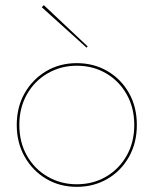

<svg xmlns="http://www.w3.org/2000/svg" viewBox="-20 -715 596 745"><path d="M142 -687 150 -695 320 -535 316 -530ZM45 -230Q45 -300 76 -354Q107 -408 159.5 -439Q212 -470 278 -470Q344 -470 397 -439Q450 -408 480.5 -354Q511 -300 511 -230Q511 -161 480.5 -106.5Q450 -52 397 -21Q344 10 278 10Q212 10 159.5 -21Q107 -52 76 -106.5Q45 -161 45 -230ZM55 -230Q55 -163 84.5 -111Q114 -59 165 -29.5Q216 0 278 0Q341 0 391.5 -29.5Q442 -59 471.5 -111Q501 -163 501 -230Q501 -297 471.5 -349Q442 -401 391.5 -430.5Q341 -460 278 -460Q216 -460 165 -430.5Q114 -401 84.5 -349Q55 -297 55 -230Z"/></svg>

Font: Jost* Hairline
Style: Regular
Weight: 100
Version: Version 3.7